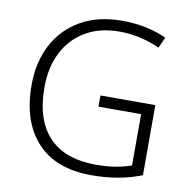

<svg xmlns="http://www.w3.org/2000/svg" viewBox="-81 -805 887 896"><g transform="rotate(10 362.0 -357.5)"><path d="M387 -364H647V-32Q542 10 410 10Q240 10 151 -87Q62 -184 62 -356Q62 -465 105.5 -548Q149 -631 231 -678Q313 -725 428 -725Q544 -725 638 -682L615 -631Q570 -651 522 -662Q474 -673 425 -673Q330 -673 262.5 -633Q195 -593 159 -522Q123 -451 123 -357Q123 -202 199 -122Q275 -42 422 -42Q474 -42 515 -49Q556 -56 589 -68V-311H387Z"/></g></svg>

Font: Noto Sans Arabic UI Lt
Style: Regular
Weight: 300
Designer: Monotype Design Team, Nadine Chahine and Nizar Qandah
Foundry: Monotype Imaging Inc.
Version: Version 2.010; ttfautohint (v1.8.4.7-5d5b)